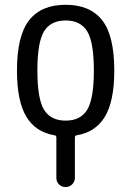

<svg xmlns="http://www.w3.org/2000/svg" viewBox="-20 -550 540 790"><path d="M338.9 -420.9Q311.5 -465.8 250 -465.8Q188.5 -465.8 161.1 -420.9Q133.8 -376 133.8 -259.8Q133.8 -143.6 161.1 -98.6Q188.5 -53.7 250 -53.7Q311.5 -53.7 338.9 -98.6Q366.2 -143.6 366.2 -259.8Q366.2 -376 338.9 -420.9ZM205.1 6.8Q127 -5.9 88.4 -69.8Q49.8 -133.8 49.8 -259.8Q49.8 -402.3 99.6 -466.3Q149.4 -530.3 250 -530.3Q350.6 -530.3 400.4 -466.8Q450.2 -403.3 450.2 -259.8Q450.2 -133.8 411.6 -69.8Q373 -5.9 294.9 6.8Q288.1 7.8 288.1 15.6V181.6Q288.1 197.3 276.9 208.5Q265.6 219.7 250 219.7Q234.4 219.7 223.1 209Q211.9 198.2 211.9 181.6V15.6Q211.9 7.8 205.1 6.8Z"/></svg>

Font: Rounded Mgen+ 1mn regular
Style: Regular
Weight: 400
Designer: [Source Han Sans]
Ryoko NISHIZUKA  (kana & ideographs); Paul D. Hunt (Latin, Greek & Cyrillic); Wenlong ZHANG  (bopomofo
Version: Version 1.059.20150602